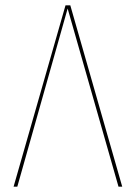

<svg xmlns="http://www.w3.org/2000/svg" viewBox="-20 -701 510 721"><path d="M439 0H425L234 -669L45 0H31L226 -681H244Z"/></svg>

Font: Fira Sans Compressed Hair
Style: Regular
Weight: 100
Width: 1
Designer: bBox Type GmbH & Carrois Corporate GbR & Edenspiekermann AG
Foundry: bBox Type GmbH & Carrois Corporate GbR & Edenspiekermann AG
Version: Version 4.301